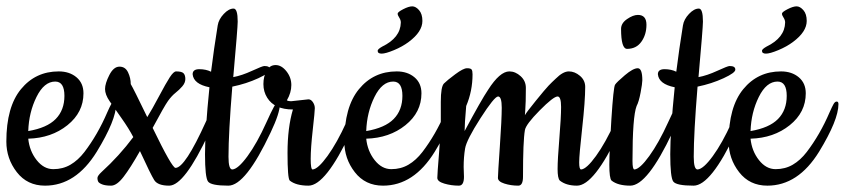

<svg xmlns="http://www.w3.org/2000/svg" viewBox="-20 -580 2662 605"><path d="M122 5Q66 5 33 -37.5Q0 -80 0 -134Q0 -243 46 -299Q92 -355 165 -355Q199 -355 221 -336.5Q243 -318 243 -286Q243 -226 192.5 -185.5Q142 -145 69 -143Q73 -104 95.5 -75.5Q118 -47 148 -47Q178 -47 202 -61Q226 -75 246 -101Q288 -156 318 -226Q326 -244 330.5 -252Q335 -260 340.5 -260Q346 -260 346 -252Q346 -202 285 -102Q219 5 122 5ZM69 -167Q128 -177 155.5 -205Q183 -233 183 -278Q183 -323 154 -323Q119 -323 95 -274.5Q71 -226 69 -167Z M533 -51Q563 -51 629 -197Q637 -214 642 -226.5Q647 -239 651 -246Q657 -260 662.5 -260Q668 -260 668 -252Q668 -223 638 -160Q561 5 513 5Q477 5 466 -12.5Q455 -30 421 -104Q391 -51 369.5 -23Q348 5 330 5Q312 5 302 1Q292 -3 289.5 -7.5Q287 -12 287 -19Q287 -26 300 -38Q356 -89 400 -148Q386 -175 363 -207.5Q340 -240 325.5 -261Q311 -282 311 -299.5Q311 -317 324.5 -343.5Q338 -370 356.5 -370Q375 -370 383.5 -352Q392 -334 392 -315Q401 -300 444 -211Q459 -235 481 -276.5Q503 -318 515 -336.5Q527 -355 535 -355Q553 -355 558.5 -349Q564 -343 564 -331Q564 -319 554.5 -308Q545 -297 533 -287.5Q521 -278 509.5 -262Q498 -246 461 -177Q522 -51 533 -51Z M833 -163Q754 5 699.5 5Q645 5 635.5 -8Q626 -21 626 -94Q626 -167 640 -305Q590 -315 587 -346Q587 -362 608 -362Q629 -362 645 -354Q654 -426 666 -500Q669 -519 685 -536Q701 -553 716 -553Q729 -553 729 -512Q729 -493 715 -337Q742 -342 774.5 -357Q807 -372 813 -372Q831 -372 831 -361Q832 -351 794 -333.5Q756 -316 712 -307Q700 -161 700 -86Q700 -46 712 -46Q730 -47 760 -88Q790 -129 819.5 -194.5Q849 -260 855.5 -260Q862 -260 862 -252Q862 -224 833 -163Z M897 -261 952 -267Q960 -267 966 -258Q972 -249 972 -239Q972 -229 965.5 -171Q959 -113 959 -79.5Q959 -46 965 -46Q982 -47 1012 -88.5Q1042 -130 1071.5 -195Q1101 -260 1107.5 -260Q1114 -260 1114 -252Q1114 -224 1085 -163Q1006 5 952 5Q913 5 893 -11Q886 -18 886 -98Q886 -178 903 -235Q845 -235 822 -272Q810 -291 810 -315Q810 -339 820 -357Q830 -375 848.5 -375Q867 -375 882.5 -355.5Q898 -336 898 -312Q898 -288 884 -264Q888 -261 897 -261Z M1187 5Q1131 5 1098 -37.5Q1065 -80 1065 -134Q1065 -243 1111 -299Q1157 -355 1230 -355Q1264 -355 1286 -336.5Q1308 -318 1308 -286Q1308 -226 1257.5 -185.5Q1207 -145 1134 -143Q1138 -104 1160.5 -75.5Q1183 -47 1213 -47Q1243 -47 1267 -61Q1291 -75 1311 -101Q1353 -156 1383 -226Q1391 -244 1395.5 -252Q1400 -260 1405.5 -260Q1411 -260 1411 -252Q1411 -202 1350 -102Q1284 5 1187 5ZM1134 -167Q1193 -177 1220.5 -205Q1248 -233 1248 -278Q1248 -323 1219 -323Q1184 -323 1160 -274.5Q1136 -226 1134 -167ZM1243 -509Q1243 -517 1238 -524.5Q1233 -532 1233 -537Q1233 -542 1250.5 -551Q1268 -560 1279 -560Q1290 -560 1300.5 -548Q1311 -536 1311 -514Q1311 -480 1268 -448Q1248 -433 1221.5 -422Q1195 -411 1182.5 -411Q1170 -411 1170 -420Q1170 -425 1184 -433Q1242 -461 1243 -509Z M1441 -54 1442 -23Q1442 5 1426 5Q1402 5 1380 -1.5Q1358 -8 1358 -19.5Q1358 -31 1363.5 -98.5Q1369 -166 1369 -200V-259Q1369 -307 1379 -317Q1389 -327 1414.5 -346Q1440 -365 1451.5 -365Q1463 -365 1466 -361Q1469 -357 1469 -346Q1469 -293 1449 -246Q1444 -189 1444 -167Q1497 -266 1518 -297Q1555 -355 1585 -355Q1604 -355 1620.5 -340Q1637 -325 1637 -303Q1637 -281 1636.5 -261.5Q1636 -242 1635 -231Q1634 -220 1634 -217Q1638 -225 1668 -262Q1698 -299 1708.5 -310Q1719 -321 1731 -332Q1754 -355 1772.5 -355Q1791 -355 1807.5 -341Q1824 -327 1824 -306Q1824 -262 1814.5 -176.5Q1805 -91 1805 -68.5Q1805 -46 1811 -46Q1828 -47 1858 -88.5Q1888 -130 1917.5 -195Q1947 -260 1953.5 -260Q1960 -260 1960 -252Q1960 -224 1931 -163Q1852 5 1798 5Q1764 5 1744 -11Q1737 -18 1737 -47.5Q1737 -77 1742.5 -143.5Q1748 -210 1748 -243Q1748 -276 1737 -276Q1724 -276 1680.5 -232Q1637 -188 1634 -170Q1628 -136 1628 -23Q1628 5 1613 5Q1590 5 1569.5 -1.5Q1549 -8 1549 -19.5Q1549 -31 1555 -118Q1561 -205 1561 -240.5Q1561 -276 1549.5 -276Q1538 -276 1494 -207.5Q1450 -139 1445.5 -112Q1441 -85 1441 -54Z M1937 -489Q1937 -507 1956 -520Q1975 -533 1990 -533Q2017 -533 2017 -502Q2017 -471 2001 -448.5Q1985 -426 1956 -426Q1937 -426 1937 -489ZM1966 5Q1927 5 1907 -11Q1900 -18 1900 -61Q1900 -104 1906.5 -204.5Q1913 -305 1918 -313Q1923 -321 1949 -343Q1975 -365 1989.5 -365Q2004 -365 2004 -327Q2004 -317 1998.5 -288Q1993 -259 1986 -246Q1973 -213 1973 -73Q1973 -46 1979 -46Q1996 -47 2026 -88.5Q2056 -130 2085.5 -195Q2115 -260 2121.5 -260Q2128 -260 2128 -252Q2128 -224 2099 -163Q2020 5 1966 5Z M2299 -163Q2220 5 2165.5 5Q2111 5 2101.5 -8Q2092 -21 2092 -94Q2092 -167 2106 -305Q2056 -315 2053 -346Q2053 -362 2074 -362Q2095 -362 2111 -354Q2120 -426 2132 -500Q2135 -519 2151 -536Q2167 -553 2182 -553Q2195 -553 2195 -512Q2195 -493 2181 -337Q2208 -342 2240.5 -357Q2273 -372 2279 -372Q2297 -372 2297 -361Q2298 -351 2260 -333.5Q2222 -316 2178 -307Q2166 -161 2166 -86Q2166 -46 2178 -46Q2196 -47 2226 -88Q2256 -129 2285.5 -194.5Q2315 -260 2321.5 -260Q2328 -260 2328 -252Q2328 -224 2299 -163Z M2398 5Q2342 5 2309 -37.5Q2276 -80 2276 -134Q2276 -243 2322 -299Q2368 -355 2441 -355Q2475 -355 2497 -336.5Q2519 -318 2519 -286Q2519 -226 2468.5 -185.5Q2418 -145 2345 -143Q2349 -104 2371.5 -75.5Q2394 -47 2424 -47Q2454 -47 2478 -61Q2502 -75 2522 -101Q2564 -156 2594 -226Q2602 -244 2606.5 -252Q2611 -260 2616.5 -260Q2622 -260 2622 -252Q2622 -202 2561 -102Q2495 5 2398 5ZM2345 -167Q2404 -177 2431.5 -205Q2459 -233 2459 -278Q2459 -323 2430 -323Q2395 -323 2371 -274.5Q2347 -226 2345 -167ZM2454 -509Q2454 -517 2449 -524.5Q2444 -532 2444 -537Q2444 -542 2461.5 -551Q2479 -560 2490 -560Q2501 -560 2511.5 -548Q2522 -536 2522 -514Q2522 -480 2479 -448Q2459 -433 2432.5 -422Q2406 -411 2393.5 -411Q2381 -411 2381 -420Q2381 -425 2395 -433Q2453 -461 2454 -509Z"/></svg>

Font: Cookie
Style: Regular
Weight: 400
Designer: Ania Kruk
Foundry: Ania Kruk
Version: Version 1.004